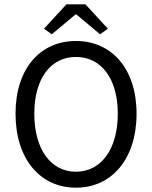

<svg xmlns="http://www.w3.org/2000/svg" viewBox="-20 -858 704 890"><path d="M332 12C497 12 613 -120 613 -331C613 -540 497 -668 332 -668C167 -668 52 -541 52 -331C52 -120 167 12 332 12ZM332 -62C215 -62 139 -167 139 -331C139 -494 215 -594 332 -594C449 -594 526 -494 526 -331C526 -167 449 -62 332 -62ZM220 -699 330 -791H334L444 -699L480 -725L376 -838H288L184 -725Z"/></svg>

Font: DAIFUKU Sans
Style: Regular
Weight: 400
Designer: Original font ‘Source Han Sans JP’ : Paul D. Hunt
Foundry: Daifuku
Version: Version 1.000